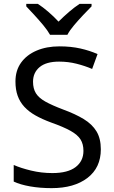

<svg xmlns="http://www.w3.org/2000/svg" viewBox="-20 -964 589 994"><path d="M502 -191Q502 -96 433 -43Q364 10 247 10Q187 10 136 1Q85 -8 51 -24V-110Q87 -94 140.5 -81Q194 -68 251 -68Q331 -68 371.5 -99Q412 -130 412 -183Q412 -218 397 -242Q382 -266 345.5 -286.5Q309 -307 244 -330Q198 -347 163.5 -366.5Q129 -386 106 -411Q83 -436 71.5 -468Q60 -500 60 -542Q60 -599 89 -639.5Q118 -680 169.5 -702Q221 -724 288 -724Q347 -724 396 -713Q445 -702 485 -684L457 -607Q420 -623 376.5 -634Q333 -645 286 -645Q219 -645 185 -616.5Q151 -588 151 -541Q151 -505 166 -481Q181 -457 215 -438Q249 -419 307 -397Q370 -374 413.5 -347.5Q457 -321 479.5 -284Q502 -247 502 -191ZM239 -784Q226 -807 204 -833.5Q182 -860 158 -886Q134 -912 116 -931V-944H176Q202 -927 230 -903Q258 -879 283 -852Q310 -879 338 -903Q366 -927 392 -944H454V-931Q435 -912 410.5 -886Q386 -860 363.5 -833.5Q341 -807 329 -784Z"/></svg>

Font: Noto Sans Gunjala Gondi
Style: Regular
Weight: 400
Designer: Ek Type
Foundry: Ek Type
Version: Version 1.004